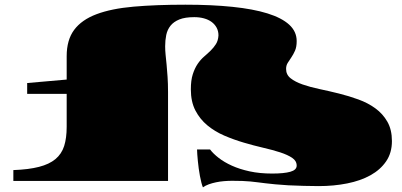

<svg xmlns="http://www.w3.org/2000/svg" viewBox="-20 -767 1704 814"><path d="M36.6 -45.9Q102.1 -48.3 145.5 -59.6Q189 -70.8 215.1 -92.5Q241.2 -114.3 252 -147.9Q262.7 -181.6 262.7 -229.5V-369.1H95.2V-415L262.7 -429.7V-528.8Q262.7 -597.7 294.4 -640.4Q326.2 -683.1 389.2 -706.8Q452.1 -730.5 546.4 -738.8Q640.6 -747.1 766.1 -747.1Q877.9 -747.1 965.6 -738Q1053.2 -729 1113.8 -710.2Q1174.3 -691.4 1206.1 -662.4Q1237.8 -633.3 1237.8 -592.8Q1237.8 -567.9 1230.7 -552Q1223.6 -536.1 1215.3 -523.9Q1207 -511.7 1200 -500.7Q1192.9 -489.7 1192.9 -474.6Q1192.9 -450.2 1212.2 -435.1Q1231.4 -419.9 1262.9 -408.9Q1294.4 -397.9 1334.7 -389.4Q1375 -380.9 1417.2 -370.4Q1459.5 -359.9 1499.8 -345.2Q1540 -330.6 1571.5 -307.6Q1603 -284.7 1622.3 -251Q1641.6 -217.3 1641.6 -168.9Q1641.6 -119.1 1617.2 -83.3Q1592.8 -47.4 1550.5 -23.9Q1508.3 -0.5 1451.7 10.7Q1395 22 1331.1 22Q1299.8 22 1267.8 21Q1235.8 20 1202.6 18.6Q1169.9 16.6 1146.7 14.4Q1123.5 12.2 1105.5 10Q1087.4 7.8 1072.5 5.9Q1057.6 3.9 1041.7 2.4Q1025.9 1 1007.6 0.2Q989.3 -0.5 964.4 -0.5Q947.3 -0.5 929.7 1Q912.1 2.4 895.8 5.9Q879.4 9.3 865.2 14.4Q851.1 19.5 840.3 27.3Q836.9 19.5 833.7 6.8Q830.6 -5.9 827.6 -21Q824.7 -36.1 822.5 -52.7Q820.3 -69.3 818.8 -84.5Q817.4 -99.6 816.4 -112.5Q815.4 -125.5 815.4 -133.3H870.6Q883.8 -115.7 907 -97.7Q930.2 -79.6 962.9 -64.7Q995.6 -49.8 1038.3 -40.5Q1081.1 -31.2 1133.8 -31.2Q1184.1 -31.2 1210.9 -38.8Q1237.8 -46.4 1237.8 -64.9Q1237.8 -85 1218.5 -97.9Q1199.2 -110.8 1167.7 -121.1Q1136.2 -131.3 1095.9 -140.6Q1055.7 -149.9 1013.4 -162.4Q971.2 -174.8 930.9 -192.1Q890.6 -209.5 859.1 -235.6Q827.6 -261.7 808.3 -298.8Q789.1 -335.9 789.1 -388.2Q789.1 -426.8 797.4 -452.4Q805.7 -478 818.1 -496.3Q830.6 -514.6 845.5 -527.3Q860.4 -540 873.3 -552.7Q886.2 -565.4 895.5 -580.1Q904.8 -594.7 906.2 -616.7Q906.2 -635.3 898.4 -649.7Q890.6 -664.1 877 -674.1Q863.3 -684.1 844.5 -689.2Q825.7 -694.3 803.7 -694.3Q764.6 -694.3 740.5 -684.6Q716.3 -674.8 702.9 -658Q689.5 -641.1 684.8 -618.7Q680.2 -596.2 680.2 -570.8Q680.2 -553.2 682.1 -534.4Q684.1 -515.6 686.3 -492.7Q688.5 -469.7 690.4 -441.4Q692.4 -413.1 692.4 -376.5V0H36.6Z"/></svg>

Font: Asset
Style: Regular
Weight: 400
Designer: Riccardo De Franceschi
Foundry: Sorkin Type Co.
Version: Version 1.001